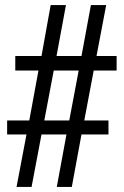

<svg xmlns="http://www.w3.org/2000/svg" viewBox="-20 -734 487 754"><path d="M45 0H104L143 -206H241L203 0H262L300 -206H406V-261H311L348 -457H438V-514H359L397 -714H337L300 -514H202L239 -714H179L143 -514H40V-457H131L95 -261H8V-206H84ZM154 -261 191 -457H289L252 -261Z"/></svg>

Font: Noto Serif Ethiopic ExtraCondensed Medium
Style: Regular
Weight: 500
Width: 2
Designer: Monotype Design Team
Foundry: Monotype Imaging Inc.
Version: Version 2.102